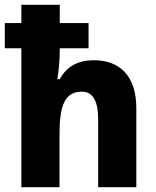

<svg xmlns="http://www.w3.org/2000/svg" viewBox="-21 -780 652 800"><path d="M228 -760H68V-684H-1V-579H68V0H227V-223C227 -342 250 -398 320 -398C366 -398 388 -359 388 -283V0H547V-329C547 -465 477 -529 370 -529C306 -529 258 -505 228 -450H218C223 -479 228 -528 228 -569V-579H348V-684H228Z"/></svg>

Font: Noto Sans Gujarati UI SemiCondensed ExtraBold
Style: Regular
Weight: 800
Width: 4
Designer: Jelle Bosma - Monotype Design Team, Universal Thirst
Foundry: Monotype Imaging Inc.
Version: Version 2.106